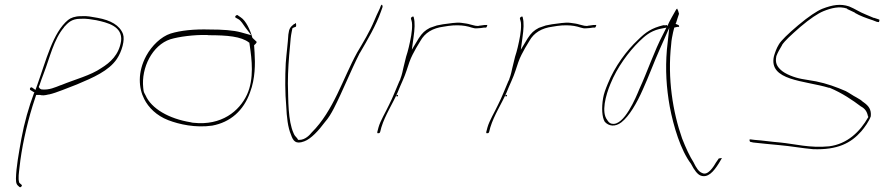

<svg xmlns="http://www.w3.org/2000/svg" viewBox="-20 -591 3716 807"><path d="M107 -213 125 -202 123 -200C101 -141 82 -75 70 -9C59 53 48 111 47 160C47 182 51 186 62 195C67 199 75 189 71 186L63 179L61 177C55 159 60 133 62 113C70 35 91 -62 117 -146L132 -192H148C157 -189 169 -190 184 -194H186C218 -201 265 -222 303 -236C372 -265 437 -293 471 -343C492 -374 506 -423 497 -448C483 -485 445 -506 390 -516C365 -520 347 -525 322 -523H320C295 -523 277 -516 266 -507C202 -454 174 -338 136 -232L129 -213L115 -223C109 -227 103 -218 107 -213ZM143 -224 144 -230H145C151 -247 157 -266 164 -283C189 -347 206 -426 249 -476V-477L250 -478C265 -494 280 -512 317 -512C344 -514 365 -509 385 -506C431 -496 496 -481 489 -419C480 -360 443 -328 406 -305C361 -274 297 -258 236 -233H235C212 -224 187 -212 156 -215C153 -215 145 -219 144 -224ZM70 186H71ZM405 -302H406Z M595 -357C557 -287 563 -220 586 -175C604 -139 638 -105 687 -86C734 -68 802 -53 872 -63C948 -77 1004 -126 1031 -203C1053 -260 1053 -324 1050 -370L1048 -401C1054 -406 1061 -413 1058 -416L1041 -432C1032 -464 1014 -504 992 -518L979 -527C976 -529 976 -528 971 -525C964 -517 973 -516 981 -511C993 -505 1002 -488 1011 -476L1036 -443L993 -455C960 -464 916 -467 861 -467C796 -469 739 -463 697 -450C657 -437 618 -399 595 -357ZM582 -222C573 -306 620 -401 696 -426C733 -437 793 -445 850 -444L857 -443C935 -443 994 -438 1027 -412H1028L1030 -398C1038 -343 1049 -260 1018 -193C986 -124 911 -62 793 -75C789 -75 786 -76 782 -77C689 -92 616 -135 592 -190C584 -205 584 -203 582 -222ZM981 -511Z M1192 -446C1190 -410 1184 -366 1181 -325C1178 -268 1178 -199 1183 -146C1185 -99 1190 -55 1203 -25C1212 1 1222 17 1259 3C1287 -7 1320 -43 1345 -77C1361 -95 1372 -114 1383 -135C1420 -207 1453 -291 1491 -366L1492 -368L1493 -369C1524 -422 1561 -485 1581 -542L1586 -556C1588 -561 1588 -562 1588 -563V-564C1587 -572 1585 -571 1584 -571C1582 -570 1579 -564 1577 -557L1571 -544C1567 -535 1560 -522 1553 -504C1535 -460 1506 -412 1481 -370C1422 -263 1382 -125 1290 -34C1282 -24 1263 -3 1238 -3H1233C1228 -15 1221 -14 1214 -31C1190 -84 1192 -169 1190 -240C1190 -293 1194 -347 1199 -398C1201 -422 1202 -438 1206 -457L1209 -472C1214 -476 1221 -477 1224 -479C1226 -486 1224 -494 1222 -494C1219 -493 1220 -493 1219 -490H1216C1201 -478 1195 -472 1192 -446ZM1290 -34V-35Z M1566 -37C1565 -31 1567 -31 1568 -31C1574 -31 1576 -31 1578 -37L1583 -56C1599 -108 1630 -154 1651 -202C1664 -235 1680 -266 1689 -295C1696 -317 1704 -342 1714 -361L1729 -389L1747 -419C1766 -453 1798 -473 1845 -479L1864 -482C1891 -486 1917 -485 1935 -482C1956 -479 1970 -470 1985 -472H1986C1994 -472 2009 -474 2014 -475H2023C2025 -476 2028 -482 2028 -485C2028 -486 2028 -487 2025 -486H2017C2008 -484 1997 -484 1990 -482H1987C1981 -482 1977 -483 1973 -484L1957 -488C1950 -490 1947 -491 1940 -492L1919 -495C1898 -498 1869 -492 1842 -489L1816 -484L1787 -474C1766 -463 1755 -453 1740 -430L1711 -382L1718 -433C1723 -468 1725 -497 1719 -518V-519C1718 -525 1707 -519 1708 -515L1707 -513C1708 -508 1712 -501 1712 -488C1713 -460 1706 -426 1698 -392C1695 -378 1691 -366 1687 -353C1683 -334 1678 -319 1675 -304L1671 -286C1669 -277 1666 -268 1663 -260L1661 -253H1660C1645 -219 1632 -183 1615 -150C1600 -118 1579 -84 1571 -56ZM1662 -258H1663ZM1646 -186H1652L1653 -192H1647ZM1650 -199V-200ZM1687 -351H1688ZM1840 -489H1842Z M2024 -37C2023 -31 2025 -31 2026 -31C2032 -31 2034 -31 2036 -37L2041 -56C2057 -108 2088 -154 2109 -202C2122 -235 2138 -266 2147 -295C2154 -317 2162 -342 2172 -361L2187 -389L2205 -419C2224 -453 2256 -473 2303 -479L2322 -482C2349 -486 2375 -485 2393 -482C2414 -479 2428 -470 2443 -472H2444C2452 -472 2467 -474 2472 -475H2481C2483 -476 2486 -482 2486 -485C2486 -486 2486 -487 2483 -486H2475C2466 -484 2455 -484 2448 -482H2445C2439 -482 2435 -483 2431 -484L2415 -488C2408 -490 2405 -491 2398 -492L2377 -495C2356 -498 2327 -492 2300 -489L2274 -484L2245 -474C2224 -463 2213 -453 2198 -430L2169 -382L2176 -433C2181 -468 2183 -497 2177 -518V-519C2176 -525 2165 -519 2166 -515L2165 -513C2166 -508 2170 -501 2170 -488C2171 -460 2164 -426 2156 -392C2153 -378 2149 -366 2145 -353C2141 -334 2136 -319 2133 -304L2129 -286C2127 -277 2124 -268 2121 -260L2119 -253H2118C2103 -219 2090 -183 2073 -150C2058 -118 2037 -84 2029 -56ZM2120 -258H2121ZM2104 -186H2110L2111 -192H2105ZM2108 -199V-200ZM2145 -351H2146ZM2298 -489H2300Z M2515 -179C2508 -139 2510 -98 2522 -79C2538 -61 2565 -56 2592 -77C2625 -103 2657 -158 2682 -215C2707 -270 2728 -328 2753 -384L2793 -474L2783 -382C2776 -298 2781 -221 2795 -143C2811 -59 2841 40 2884 97C2899 126 2912 142 2925 147C2955 158 2979 131 3001 96L3014 74C3013 74 3012 73 3011 73C3008 74 3004 76 3002 74L2990 91C2979 110 2955 149 2931 136C2917 131 2906 114 2895 91C2879 66 2863 32 2847 -9C2808 -119 2785 -262 2801 -404C2802 -423 2806 -440 2809 -455L2814 -475L2827 -478H2834C2836 -486 2830 -486 2819 -491L2821 -493C2826 -510 2830 -520 2834 -533C2832 -542 2829 -550 2826 -555C2826 -554 2822 -552 2822 -551C2815 -538 2792 -500 2785 -481L2783 -486C2779 -484 2777 -485 2768 -485C2719 -473 2694 -456 2661 -423C2614 -379 2564 -312 2535 -240C2525 -216 2518 -197 2515 -179ZM2546 -239C2574 -308 2622 -373 2667 -417C2689 -438 2711 -459 2751 -469L2781 -475L2767 -447C2730 -377 2702 -292 2667 -216C2654 -184 2603 -60 2552 -71H2551C2542 -73 2537 -79 2532 -87C2507 -119 2525 -189 2546 -239ZM2990 91V92Z M3131 -5C3130 -4 3130 2 3133 5L3146 8C3177 11 3218 16 3256 19C3303 23 3351 32 3397 36C3501 40 3557 10 3600 -39C3614 -55 3633 -82 3640 -102C3643 -131 3631 -146 3610 -161L3609 -162H3608C3601 -169 3592 -175 3579 -182C3565 -189 3552 -199 3535 -208C3496 -225 3455 -240 3410 -249L3351 -259C3318 -265 3280 -280 3262 -297C3247 -311 3237 -326 3243 -354V-356L3244 -357C3248 -369 3257 -384 3267 -401V-402C3279 -420 3304 -443 3344 -478C3384 -512 3417 -534 3441 -544C3473 -557 3508 -566 3540 -555L3541 -554V-553L3573 -538V-537C3595 -524 3621 -515 3648 -506L3666 -499H3667C3670 -499 3672 -498 3674 -498C3678 -506 3676 -509 3675 -509L3654 -516H3652C3640 -521 3630 -525 3619 -530C3591 -541 3574 -554 3549 -564C3513 -576 3480 -571 3436 -554C3414 -545 3379 -522 3335 -485C3291 -448 3263 -420 3254 -405C3243 -387 3238 -371 3233 -355C3209 -251 3362 -253 3464 -222H3467C3520 -200 3565 -169 3598 -144C3615 -135 3624 -123 3628 -103L3630 -99L3629 -98C3595 -38 3542 14 3465 24C3384 32 3321 14 3260 8C3222 5 3183 -1 3152 -3L3136 -5ZM3232 -354H3233ZM3598 -145Z"/></svg>

Font: Stray Cat
Style: HlExtObl
Weight: 100
Version: Version 1.0